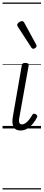

<svg xmlns="http://www.w3.org/2000/svg" viewBox="-20 -1009 342 1508"><path d="M141 16Q120 16 106 8Q92 0 85 -15Q78 -30 77.5 -51Q77 -72 82 -99L151 -495Q153 -506 159 -510.5Q165 -515 180 -515Q194 -515 200.5 -509.5Q207 -504 205 -494L134 -97Q129 -75 129 -61Q129 -47 134.5 -39.5Q140 -32 151 -32Q166 -32 180.5 -42Q195 -52 208.5 -69Q222 -86 234 -107Q239 -115 246 -116Q253 -117 261 -112Q270 -106 272 -100Q274 -94 271 -88Q259 -63 239.5 -39Q220 -15 195 0.5Q170 16 141 16ZM241 -626Q237 -626 233.5 -628Q230 -630 226 -636L119 -801Q117 -805 116 -808.5Q115 -812 115 -815Q116 -822 122.5 -828.5Q129 -835 137.5 -839Q146 -843 153 -843Q164 -843 171 -830L264 -659Q266 -655 266.5 -652Q267 -649 267 -646Q266 -638 257.5 -632Q249 -626 241 -626ZM0 469H302V479H0ZM0 -20H302V0H0ZM0 -505H302V-500H0ZM0 -989H302V-979H0Z"/></svg>

Font: Playwrite DE VA Guides
Style: Regular
Weight: 400
Designer: Veronika Burian, José Scaglione
Foundry: TypeTogether
Version: Version 1.003